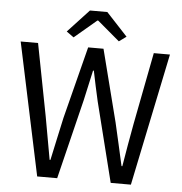

<svg xmlns="http://www.w3.org/2000/svg" viewBox="-57 -892 899 947"><g transform="rotate(5 393.0 -419.0)"><path d="M162 0 23 -656H109L178 -299Q187 -245 197 -193Q207 -141 216 -87H220Q231 -141 243 -193.5Q255 -246 266 -299L357 -656H433L524 -299Q536 -247 548 -194Q560 -141 572 -87H576Q585 -141 594 -193.5Q603 -246 613 -299L682 -656H762L626 0H526L427 -395Q418 -433 410.5 -469.5Q403 -506 395 -544H391Q383 -506 374.5 -469.5Q366 -433 358 -395L261 0ZM245 -725 350 -838H436L541 -725L505 -699L395 -792H391L281 -699Z"/></g></svg>

Font: Processing Sans Pro
Style: Regular
Weight: 400
Designer: Paul D. Hunt
Foundry: Adobe Systems Incorporated
Version: Version 2.020;PS 2.000;hotconv 1.0.86;makeotf.lib2.5.63406